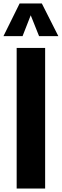

<svg xmlns="http://www.w3.org/2000/svg" viewBox="-33 -1086 356 1106"><path d="M63 -810H227V0H63ZM80 -1066H208L303 -878H192L144 -998L97 -878H-13Z"/></svg>

Font: Oswald SemiBold
Style: Regular
Weight: 400
Version: Version